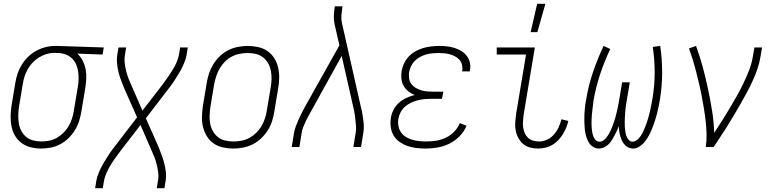

<svg xmlns="http://www.w3.org/2000/svg" viewBox="-20 -768 4040 1003"><path d="M195 8Q167 8 141 1.5Q115 -5 94 -20Q73 -35 59.5 -57.5Q46 -80 40.5 -106Q35 -132 35.5 -160Q36 -188 40 -215L60 -335Q64 -360 72 -384Q80 -408 94 -430.5Q108 -453 127 -471.5Q146 -490 169 -502.5Q192 -515 217 -521.5Q242 -528 266 -528H281L522 -520L516 -483L384 -488Q401 -472 412 -450.5Q423 -429 427.5 -405Q432 -381 430.5 -355.5Q429 -330 425 -305L405 -185Q401 -160 393 -135Q385 -110 371 -87.5Q357 -65 337.5 -46Q318 -27 294.5 -14.5Q271 -2 245.5 3Q220 8 195 8ZM196 -29Q216 -29 237 -33Q258 -37 277 -48Q296 -59 312 -75Q328 -91 339 -110Q350 -129 356.5 -149.5Q363 -170 366 -191L386 -311Q390 -331 390.5 -351.5Q391 -372 388.5 -392Q386 -412 378.5 -430Q371 -448 357.5 -461.5Q344 -475 325.5 -482.5Q307 -490 287 -491H275Q272 -491 269.5 -491.5Q267 -492 264 -492Q244 -492 224 -486Q204 -480 185.5 -469Q167 -458 151.5 -442Q136 -426 125.5 -407.5Q115 -389 108.5 -369Q102 -349 99 -329L79 -209Q76 -188 75.5 -166Q75 -144 78.5 -123Q82 -102 91.5 -84Q101 -66 116.5 -53Q132 -40 153 -34.5Q174 -29 196 -29Z M477 215 483 178Q487 154 497.5 130Q508 106 521.5 83Q535 60 549.5 38Q564 16 581 -5L696 -155L630 -304Q622 -325 613.5 -346Q605 -367 599.5 -389.5Q594 -412 591.5 -435.5Q589 -459 593 -483L599 -520H639L633 -483Q629 -461 631.5 -439.5Q634 -418 639 -397.5Q644 -377 651.5 -357.5Q659 -338 668 -319L724 -190L826 -322Q840 -341 853.5 -360Q867 -379 879.5 -399Q892 -419 901.5 -440Q911 -461 915 -483L921 -520H961L955 -483Q951 -459 940.5 -435Q930 -411 916.5 -388Q903 -365 888.5 -343Q874 -321 857 -300L742 -150L808 -1Q816 20 824 41Q832 62 838 84.5Q844 107 846.5 130.5Q849 154 845 178L839 215H799L805 178Q809 156 806.5 134.5Q804 113 799 92.5Q794 72 786.5 52.5Q779 33 770 14L714 -115L612 17Q598 36 584 55Q570 74 558 94Q546 114 536.5 135Q527 156 523 178L517 215Z M1199 8Q1171 8 1144 2Q1117 -4 1095.5 -19Q1074 -34 1060.5 -56.5Q1047 -79 1040.5 -105Q1034 -131 1035 -159Q1036 -187 1040 -215L1060 -335Q1064 -361 1072.5 -386Q1081 -411 1095 -433.5Q1109 -456 1129 -475Q1149 -494 1173 -506Q1197 -518 1223 -523Q1249 -528 1274 -528Q1302 -528 1329 -522Q1356 -516 1377.5 -501Q1399 -486 1413 -463.5Q1427 -441 1433 -415Q1439 -389 1438.5 -361Q1438 -333 1433 -305L1413 -185Q1409 -159 1401 -134Q1393 -109 1378.5 -86.5Q1364 -64 1344 -45Q1324 -26 1300 -14Q1276 -2 1250 3Q1224 8 1199 8ZM1200 -29Q1220 -29 1241.5 -33Q1263 -37 1282.5 -47.5Q1302 -58 1318.5 -74Q1335 -90 1346 -109Q1357 -128 1364 -149Q1371 -170 1374 -191L1394 -311Q1398 -333 1398.5 -355Q1399 -377 1395 -398Q1391 -419 1381 -437Q1371 -455 1354.5 -468Q1338 -481 1317.5 -486Q1297 -491 1274 -491Q1254 -491 1232.5 -487Q1211 -483 1191 -472.5Q1171 -462 1155 -446Q1139 -430 1128 -411Q1117 -392 1110 -371Q1103 -350 1099 -329L1079 -209Q1076 -187 1075 -165Q1074 -143 1078 -122Q1082 -101 1092 -83Q1102 -65 1118.5 -52Q1135 -39 1156 -34Q1177 -29 1200 -29Z M1504 0 1516 -74Q1519 -91 1525.5 -108.5Q1532 -126 1539.5 -143Q1547 -160 1555.5 -176.5Q1564 -193 1573 -210L1753 -531L1728 -641Q1723 -662 1724 -684Q1725 -706 1728 -728L1729 -735H1769L1768 -728Q1765 -708 1763.5 -688Q1762 -668 1766 -649L1865 -210Q1870 -193 1872.5 -176.5Q1875 -160 1877.5 -143Q1880 -126 1880.5 -108.5Q1881 -91 1878 -74L1866 0H1826L1838 -74Q1841 -90 1840 -106.5Q1839 -123 1837 -139Q1835 -155 1833 -170.5Q1831 -186 1827 -202L1765 -476L1608 -192Q1600 -178 1592 -163.5Q1584 -149 1577 -134Q1570 -119 1564 -104Q1558 -89 1556 -74L1544 0Z M2203 8Q2179 8 2154.5 5Q2130 2 2108.5 -5.5Q2087 -13 2067.5 -26.5Q2048 -40 2036.5 -59.5Q2025 -79 2021.5 -103Q2018 -127 2022 -152Q2025 -173 2035.5 -194Q2046 -215 2064 -231Q2082 -247 2103 -256.5Q2124 -266 2146 -272Q2128 -279 2113 -291Q2098 -303 2088.5 -319.5Q2079 -336 2077 -356Q2075 -376 2078 -397Q2082 -418 2091 -437.5Q2100 -457 2115.5 -473Q2131 -489 2150.5 -500Q2170 -511 2190.5 -517Q2211 -523 2232 -525.5Q2253 -528 2273 -528Q2294 -528 2314 -526Q2334 -524 2353 -518Q2372 -512 2389 -502Q2406 -492 2418 -476.5Q2430 -461 2434.5 -441.5Q2439 -422 2435 -401L2434 -395H2394L2395 -399Q2397 -415 2393.5 -429.5Q2390 -444 2380.5 -455Q2371 -466 2358 -473Q2345 -480 2331 -484Q2317 -488 2301.5 -489.5Q2286 -491 2270 -491Q2254 -491 2238 -489.5Q2222 -488 2206 -483.5Q2190 -479 2174.5 -470.5Q2159 -462 2147 -450Q2135 -438 2127.5 -422.5Q2120 -407 2117 -391Q2115 -375 2117 -359Q2119 -343 2128 -330.5Q2137 -318 2150 -310Q2163 -302 2178 -297Q2193 -292 2209.5 -290.5Q2226 -289 2242 -289H2296L2289 -252H2235Q2217 -252 2199.5 -250.5Q2182 -249 2164 -244.5Q2146 -240 2128.5 -232Q2111 -224 2096.5 -211.5Q2082 -199 2073 -182Q2064 -165 2061 -147Q2058 -128 2061.5 -109.5Q2065 -91 2075 -76.5Q2085 -62 2100.5 -52.5Q2116 -43 2133 -38Q2150 -33 2169 -31Q2188 -29 2207 -29Q2233 -29 2258.5 -33Q2284 -37 2308.5 -48.5Q2333 -60 2352.5 -80Q2372 -100 2382 -125L2417 -111Q2405 -81 2381 -56.5Q2357 -32 2327.5 -17.5Q2298 -3 2266 2.5Q2234 8 2203 8Z M2791 8Q2769 8 2748.5 2.5Q2728 -3 2713 -16Q2698 -29 2688 -47Q2678 -65 2674 -86Q2670 -107 2671.5 -128.5Q2673 -150 2676 -172L2728 -483H2575V-520H2774L2715 -166Q2713 -150 2712 -134Q2711 -118 2713 -102.5Q2715 -87 2721 -73Q2727 -59 2738 -48.5Q2749 -38 2764.5 -33.5Q2780 -29 2796 -29Q2817 -29 2838 -38.5Q2859 -48 2874 -65.5Q2889 -83 2898.5 -103.5Q2908 -124 2913 -145L2949 -136Q2945 -118 2937.5 -100Q2930 -82 2919.5 -65.5Q2909 -49 2895 -34.5Q2881 -20 2864.5 -10.5Q2848 -1 2829 3.5Q2810 8 2791 8ZM2752 -600 2786 -748H2829L2787 -600Z M3109 8Q3090 8 3075.5 -2.5Q3061 -13 3053 -28.5Q3045 -44 3040.5 -61.5Q3036 -79 3034.5 -97Q3033 -115 3032.5 -134Q3032 -153 3033 -171.5Q3034 -190 3036 -209Q3038 -228 3042 -247Q3053 -318 3077 -389Q3101 -460 3133 -528L3168 -512Q3137 -447 3114.5 -378.5Q3092 -310 3080 -240Q3079 -229 3077.5 -217Q3076 -205 3074.5 -193Q3073 -181 3072 -169Q3071 -157 3070.5 -145.5Q3070 -134 3070 -122.5Q3070 -111 3071 -99Q3072 -87 3074 -76Q3076 -65 3080 -54.5Q3084 -44 3092 -36Q3100 -28 3112 -28Q3125 -28 3136 -37.5Q3147 -47 3154.5 -58.5Q3162 -70 3168 -82.5Q3174 -95 3179 -107.5Q3184 -120 3188 -132.5Q3192 -145 3195.5 -157.5Q3199 -170 3202 -183Q3205 -196 3207.5 -209Q3210 -222 3212.5 -234.5Q3215 -247 3217 -260L3230 -338H3270L3257 -260Q3255 -247 3252.5 -234Q3250 -221 3248.5 -208.5Q3247 -196 3246 -183Q3245 -170 3244.5 -157.5Q3244 -145 3243.5 -132Q3243 -119 3244 -106.5Q3245 -94 3246.5 -82Q3248 -70 3252 -58.5Q3256 -47 3264 -37.5Q3272 -28 3285 -28Q3297 -28 3308 -37Q3319 -46 3326.5 -57Q3334 -68 3339.5 -80Q3345 -92 3350 -104Q3355 -116 3359 -128Q3363 -140 3366.5 -152Q3370 -164 3373 -176.5Q3376 -189 3378.5 -201Q3381 -213 3383.5 -225.5Q3386 -238 3388 -250Q3400 -320 3400 -388.5Q3400 -457 3390 -523L3429 -528Q3439 -460 3439 -388.5Q3439 -317 3427 -245Q3424 -227 3420 -208.5Q3416 -190 3411.5 -172Q3407 -154 3401 -136Q3395 -118 3388 -100Q3381 -82 3372 -64.5Q3363 -47 3351.5 -31.5Q3340 -16 3323 -4Q3306 8 3288 8Q3268 8 3252.5 -4Q3237 -16 3229 -33.5Q3221 -51 3217 -70Q3213 -89 3213 -109Q3208 -96 3202 -83.5Q3196 -71 3189.5 -59Q3183 -47 3176 -35.5Q3169 -24 3158.5 -14Q3148 -4 3135 2Q3122 8 3109 8Z M3667 0Q3672 -34 3671 -67.5Q3670 -101 3666.5 -134Q3663 -167 3657.5 -199.5Q3652 -232 3646 -264.5Q3640 -297 3632.5 -328.5Q3625 -360 3617 -391.5Q3609 -423 3599.5 -454Q3590 -485 3579 -515L3616 -528Q3636 -474 3651 -418.5Q3666 -363 3678 -306.5Q3690 -250 3699.5 -192Q3709 -134 3711 -74Q3732 -106 3752 -137.5Q3772 -169 3791 -201Q3810 -233 3828.5 -265.5Q3847 -298 3863 -331.5Q3879 -365 3892.5 -399Q3906 -433 3912 -468L3921 -520H3961L3952 -468Q3947 -437 3936 -406Q3925 -375 3911.5 -345Q3898 -315 3882 -285.5Q3866 -256 3849.5 -227Q3833 -198 3816 -169.5Q3799 -141 3781.5 -112.5Q3764 -84 3745 -56Q3726 -28 3708 0Z"/></svg>

Font: Iosevka Term Curly Extralight
Style: Italic
Weight: 200
Italic angle: -9°
Designer: Belleve Invis
Foundry: Belleve Invis
Version: Version 32.3.0